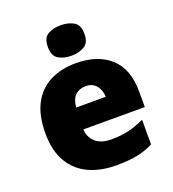

<svg xmlns="http://www.w3.org/2000/svg" viewBox="-141 -884 901 1001"><g transform="rotate(-20 309.0 -383.0)"><path d="M315 -563Q436 -563 506 -500Q576 -437 576 -310V-225H235Q237 -182 267.5 -154Q298 -126 356 -126Q408 -126 451 -136Q494 -146 540 -168V-31Q500 -10 452.5 0Q405 10 333 10Q249 10 183.5 -19.5Q118 -49 80 -112Q42 -175 42 -273Q42 -373 76.5 -437Q111 -501 172.5 -532Q234 -563 315 -563ZM322 -433Q288 -433 265.5 -412Q243 -391 239 -345H403Q402 -382 381.5 -407.5Q361 -433 322 -433ZM309 -776Q350 -776 380.5 -759Q411 -742 411 -691Q411 -642 380.5 -624.5Q350 -607 309 -607Q267 -607 237.5 -624.5Q208 -642 208 -691Q208 -742 237.5 -759Q267 -776 309 -776Z"/></g></svg>

Font: Noto Sans Meetei Mayek Black
Style: Regular
Weight: 900
Designer: Monotype Design Team and Neelakash Kshetrimayum
Foundry: Monotype Imaging Inc.
Version: Version 2.002; ttfautohint (v1.8.4.7-5d5b)